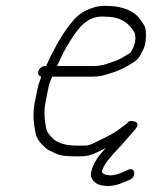

<svg xmlns="http://www.w3.org/2000/svg" viewBox="-20 -495 543 646"><path d="M419.6 -319C419.5 -318.3 418.6 -317.3 417 -316L396.2 -304C387.6 -298.7 380 -294.7 373.4 -292C347.9 -283.4 327.6 -273 295 -273H172C183.4 -298.1 193.8 -320.3 207.8 -343.5C236.8 -391.6 269.1 -444.4 332.3 -439C386 -439 411.9 -418.1 430 -390C436.8 -381.2 437.4 -357 431 -342C428.9 -333.2 423.2 -326.3 419.6 -319ZM108.9 -255C106.7 -245.7 110 -239.7 118.7 -237C117.3 -233.7 116.2 -230.3 115.4 -227C110.8 -215.7 107.4 -204 105.3 -192C102.9 -181.3 100.7 -170.7 98.9 -160C88.6 -115.4 93.1 -81.7 98.8 -51C102.9 -26.5 117.7 -11.8 133.3 3C142.7 10.8 155.3 15.8 166.2 21C182.8 29.4 208.4 31 233.8 31H252.8C288.2 31 309.1 15.2 336.3 3C315.7 24.1 294.6 49.5 286.4 85C284.2 94.3 286.5 103.3 293.1 112C304.8 125.6 316.8 129.4 341.8 131C373 131 394.6 118.4 418.8 109C441.3 96 432.6 64.1 410.2 77C392.2 84 372.9 95 350.1 95C335.4 93.6 328.8 92.1 322.6 84C323.5 80 324.7 76.3 326.1 73C326.9 69.7 328.8 65.7 331.9 61C337.9 50.3 346.3 39.8 355.1 30L373.9 9C396.2 -13.7 409.7 -31.6 430.7 -55C450.4 -74.7 444.6 -88 420.3 -88C414.5 -88 409.9 -84.2 407.5 -80C401.1 -75.3 392.6 -69 382.1 -61C357.3 -42.3 336 -33.5 308.6 -20L288.3 -10C278.8 -6.3 272.1 -5 261.2 -5H242.2C205.8 -5 179.6 -11.3 161 -26C150 -37.8 138.2 -46.3 135 -65C129.8 -93.2 126 -121.4 135.2 -161C137 -171.7 139.1 -182.3 141.6 -193C144.2 -209.3 149.3 -223.6 155.7 -237H286.7C300 -237 311.9 -238 322.4 -240C354.2 -248.5 383.2 -257.4 410.3 -274C428.8 -285.1 442.7 -291.6 452.6 -310C456.4 -319.6 464 -329 466.7 -341C468.8 -347 469.8 -353 469.9 -359L471.1 -373C471.2 -379 470.9 -385 470.3 -391C470 -405.5 459.7 -419.1 452 -429C434 -456.9 393.4 -475 341.7 -475C318.2 -476.6 296.7 -471.9 276.9 -463C248.5 -451.7 232 -434.3 211 -407C181.3 -367.5 157.3 -322.2 135 -273H131C121.8 -273 111 -264.2 108.9 -255Z"/></svg>

Font: HoneyBee
Style: LitIt
Weight: 300
Foundry: Cannot Into Space Fonts
Version: Version 0.89